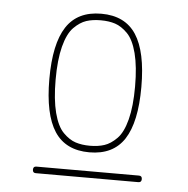

<svg xmlns="http://www.w3.org/2000/svg" viewBox="-43 -778 586 597"><g transform="rotate(5 250.0 -480.0)"><path d="M294.9 -709.5Q275.4 -715.8 250 -715.8Q224.6 -715.8 205.1 -709.5Q185.5 -703.1 166.5 -684.1Q147.5 -665 136.7 -623.5Q126 -582 126 -520Q126 -458 136.7 -416.5Q147.5 -375 166.5 -356Q185.5 -336.9 205.1 -330.6Q224.6 -324.2 250 -324.2Q275.4 -324.2 294.9 -330.6Q314.5 -336.9 333.5 -356Q352.5 -375 363.3 -416.5Q374 -458 374 -520Q374 -582 363.3 -623.5Q352.5 -665 333.5 -684.1Q314.5 -703.1 294.9 -709.5ZM358.9 -356.9Q324.2 -303.7 250 -303.7Q175.8 -303.7 141.1 -356.9Q106.4 -410.2 106.4 -520Q106.4 -629.9 141.1 -683.1Q175.8 -736.3 250 -736.3Q324.2 -736.3 358.9 -683.1Q393.6 -629.9 393.6 -520Q393.6 -410.2 358.9 -356.9ZM89.8 -224.6Q80.1 -224.6 80.1 -234.9Q80.1 -245.1 89.8 -245.1H410.2Q419.9 -245.1 419.9 -234.9Q419.9 -224.6 410.2 -224.6Z"/></g></svg>

Font: Rounded Mgen+ 1m thin
Style: Regular
Weight: 100
Designer: [Source Han Sans]
Ryoko NISHIZUKA  (kana & ideographs); Paul D. Hunt (Latin, Greek & Cyrillic); Wenlong ZHANG  (bopomofo
Version: Version 1.059.20150602